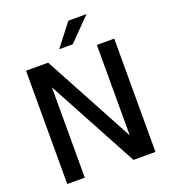

<svg xmlns="http://www.w3.org/2000/svg" viewBox="-169 -1092 1079 1215"><g transform="rotate(-20 370.5 -484.5)"><path d="M191 0H73V-763H222L550 -154V-763H667V0H519L191 -608ZM408 -819H317L433 -969H555Z"/></g></svg>

Font: Open Sauce One Medium
Style: Regular
Weight: 500
Designer: Alfredo Marco Pradil
Foundry: Creative Sauce Fz LLC
Version: Version 1.477